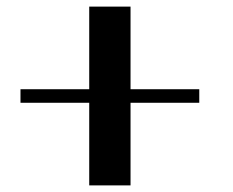

<svg xmlns="http://www.w3.org/2000/svg" viewBox="-20 -728 706 581"><path d="M375 -708V-458H583V-417H375V-167H250V-417H42V-458H250V-708Z"/></svg>

Font: okolaks
Style: Bold
Weight: 600
Width: 8
Version: Version 000.6.0